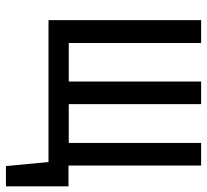

<svg xmlns="http://www.w3.org/2000/svg" viewBox="-46 -522 714 663"><g transform="rotate(90 311.5 -190.0)"><path d="M623 -69V147H553L539 0H49V-527H128V-70H261V-527H339V-70H473V-527H551V-69Z"/></g></svg>

Font: FiraDG Mono
Style: Regular
Weight: 400
Designer: Carrois Corporate & Edenspiekermann AG
Foundry: Carrois Corporate GbR & Edenspiekermann AG
Version: Version 3.206